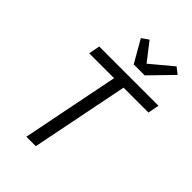

<svg xmlns="http://www.w3.org/2000/svg" viewBox="-271 -1053 1162 1162"><g transform="rotate(45 309.5 -472.0)"><path d="M430 -769 569 -912 528 -944 388 -827 298 -943 254 -912 336 -769ZM605 -626 619 -698H112L98 -626H311L186 0H267L392 -626Z"/></g></svg>

Font: Braiins Sans
Style: Italic
Weight: 400
Italic angle: -11.31°
Designer: Mike Abbink, Paul van der Laan, Pieter van Rosmalen, Jiri Chlebus, Lubos Buracinsky
Foundry: Bold Monday, Sudetype
Version: Version 1.000;hotconv 1.0.109;makeotfexe 2.5.65596